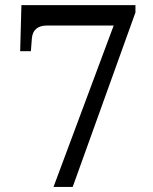

<svg xmlns="http://www.w3.org/2000/svg" viewBox="-20 -733 599 753"><path d="M511.2 -684.1 265.1 0H189.9L425.8 -632.8H163.1Q136.7 -632.8 121.8 -619.9Q106.9 -606.9 105 -582L101.1 -532.2H59.1L64 -712.9H511.2Z"/></svg>

Font: Sitara
Style: Regular
Weight: 400
Designer: Neelakash Kshetrimayum
Foundry: Neelakash Kshetrimayum
Version: Version 1.000;PS Version 1.000;PS 1.0;hotconv 1.;hotconv 1.0